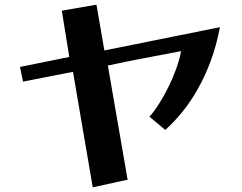

<svg xmlns="http://www.w3.org/2000/svg" viewBox="-20 -724 1040 826"><path d="M379 82 294 -415 79 -373 66 -436 278 -479 246 -678 395 -704 429 -507 926 -607Q912 -531 887.5 -464.5Q863 -398 831.5 -342Q800 -286 763.5 -241.5Q727 -197 691 -165L623 -222Q643 -244 664.5 -278Q686 -312 705 -350.5Q724 -389 738.5 -429.5Q753 -470 759 -504Q676 -488 599 -473.5Q522 -459 444 -442L529 49Z"/></svg>

Font: Cafe24 ClassicType
Style: Regular
Weight: 400
Designer: Cafe24 thkim, hmlim, mnelim & 4IR
Foundry: Cafe24
Version: Version 1.000